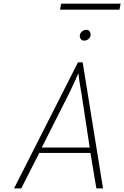

<svg xmlns="http://www.w3.org/2000/svg" viewBox="-20 -1046 690 1066"><path d="M58 0 413 -700H439L552 0H515L482 -197H198L98 0ZM212 -227H478L432 -529Q430.5 -537.5 426.8 -559.2Q423 -581 419.5 -604Q416 -627 415 -640Q410 -627 399.5 -604Q389 -581 379 -559.5Q369 -538 365 -530ZM447 -820.5Q436.5 -820.5 429.8 -828Q423 -835.5 423 -846.5Q423 -860 434.2 -870.2Q445.5 -880.5 459 -880.5Q470.5 -880.5 476.8 -872.8Q483 -865 483 -853.5Q483 -840 472.2 -830.2Q461.5 -820.5 447 -820.5ZM313.5 -992.5 319.5 -1025.5H649.5L643.5 -992.5Z"/></svg>

Font: Overpass Thin
Style: Italic
Weight: 250
Italic angle: -10°
Designer: Delve Withrington, Dave Bailey, Thomas Jockin
Foundry: Delve Fonts LLC
Version: Version 4.000